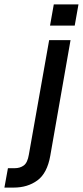

<svg xmlns="http://www.w3.org/2000/svg" viewBox="-83 -682 376 871"><path d="M161 -662H273L256 -566H144ZM-47 81H-16Q8 81 25 68.5Q42 56 48 19L140 -500H237L145 25Q131 104 86.5 136.5Q42 169 -21 169H-63Z"/></svg>

Font: Overused Grotesk Medium
Style: Italic
Weight: 500
Italic angle: -10°
Version: Version 0.003